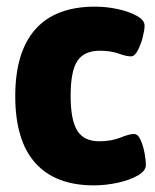

<svg xmlns="http://www.w3.org/2000/svg" viewBox="-20 -551 468 579"><path d="M263 8Q147 8 86.5 -59.5Q26 -127 26 -261Q26 -394 86.5 -462.5Q147 -531 267 -531Q301 -531 335.5 -523.5Q370 -516 393 -503Q416 -490 416 -474Q416 -461 410.5 -439Q405 -417 395.5 -399Q386 -381 375 -381Q361 -381 337.5 -389.5Q314 -398 281 -398Q234 -398 213.5 -367.5Q193 -337 193 -262Q193 -189 213 -157Q233 -125 279 -125Q316 -125 343 -136Q370 -147 384 -147Q396 -147 404 -129Q412 -111 416 -89Q420 -67 420 -54Q420 -36 396 -22Q372 -8 335.5 0Q299 8 263 8Z"/></svg>

Font: Asap Semi Condensed ExtraBold
Style: Regular
Weight: 800
Width: 4
Designer: Pablo Cosgaya
Foundry: Omnibus-Type
Version: Version 3.001; ttfautohint (v1.8.4.7-5d5b)